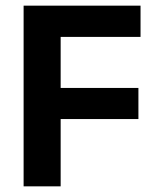

<svg xmlns="http://www.w3.org/2000/svg" viewBox="-20 -659 554 679"><path d="M194.5 0H63.5V-639H194.5ZM469.5 -238H138.5V-348H469.5ZM477 -528.5H101.5V-639H477Z"/></svg>

Font: Anek Malayalam Medium SemiBold
Style: Regular
Weight: 600
Version: Version 1.003